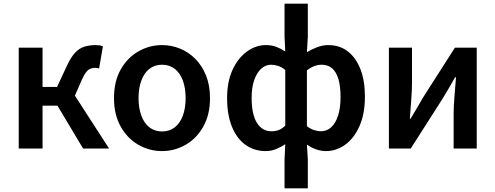

<svg xmlns="http://www.w3.org/2000/svg" viewBox="-20 -817 2725 1056"><path d="M83 0V-555H214V-339H294L346 -451Q369 -501 392 -526Q415 -551 443.5 -560Q472 -569 507 -569Q518 -569 528 -567.5Q538 -566 546 -562L525 -440Q520 -442 515.5 -443Q511 -444 505 -444Q491 -444 478.5 -439.5Q466 -435 454.5 -421Q443 -407 430 -378L392 -291L580 0H437L296 -236H214V0Z M871 14Q802 14 741.5 -20.5Q681 -55 644 -120.5Q607 -186 607 -277Q607 -370 644 -435Q681 -500 741.5 -534.5Q802 -569 871 -569Q923 -569 970.5 -549.5Q1018 -530 1055 -492.5Q1092 -455 1113.5 -401Q1135 -347 1135 -277Q1135 -186 1098 -120.5Q1061 -55 1000.5 -20.5Q940 14 871 14ZM871 -94Q912 -94 941 -116.5Q970 -139 985.5 -180.5Q1001 -222 1001 -277Q1001 -333 985.5 -374.5Q970 -416 941 -438.5Q912 -461 871 -461Q831 -461 802 -438.5Q773 -416 757.5 -374.5Q742 -333 742 -277Q742 -222 757.5 -180.5Q773 -139 802 -116.5Q831 -94 871 -94Z M1545 219V59L1549 -24Q1527 -9 1499.5 2.5Q1472 14 1442 14Q1378 14 1330 -20.5Q1282 -55 1255.5 -120.5Q1229 -186 1229 -277Q1229 -368 1259 -433Q1289 -498 1338 -533.5Q1387 -569 1442 -569Q1475 -569 1500.5 -559Q1526 -549 1549 -534L1545 -615V-797H1673V-615L1668 -530Q1694 -546 1724.5 -557.5Q1755 -569 1785 -569Q1849 -569 1894 -533.5Q1939 -498 1963 -435Q1987 -372 1987 -286Q1987 -191 1957.5 -124Q1928 -57 1879 -21.5Q1830 14 1773 14Q1747 14 1720 5Q1693 -4 1668 -22L1673 59V219ZM1474 -95Q1495 -95 1512.5 -101.5Q1530 -108 1549 -126V-432Q1530 -448 1509.5 -454.5Q1489 -461 1470 -461Q1441 -461 1417 -439.5Q1393 -418 1378.5 -377.5Q1364 -337 1364 -279Q1364 -188 1393 -141.5Q1422 -95 1474 -95ZM1745 -95Q1777 -95 1801 -116.5Q1825 -138 1839 -180Q1853 -222 1853 -284Q1853 -340 1842 -379.5Q1831 -419 1808 -440Q1785 -461 1749 -461Q1730 -461 1710 -454Q1690 -447 1668 -430V-123Q1689 -107 1709 -101Q1729 -95 1745 -95Z M2119 0V-555H2246V-364Q2246 -322 2242 -269Q2238 -216 2234 -164H2238Q2253 -189 2273 -222.5Q2293 -256 2307 -281L2482 -555H2602V0H2475V-191Q2475 -233 2479.5 -286Q2484 -339 2488 -392H2483Q2469 -367 2449 -332.5Q2429 -298 2414 -274L2239 0Z"/></svg>

Font: Noto Sans KR SemiBold
Style: Regular
Weight: 600
Designer: Ryoko NISHIZUKA  (kana, bopomofo & ideographs); Paul D. Hunt (Latin, Greek & Cyrillic); Sandoll Communications , Soo-you
Foundry: Adobe
Version: Version 2.004-H2;hotconv 1.0.118;makeotfexe 2.5.65603